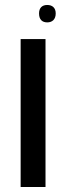

<svg xmlns="http://www.w3.org/2000/svg" viewBox="-20 -752 266 772"><path d="M170 -662C190 -662 204 -674 204 -698C204 -721 190 -732 170 -732C150 -732 137 -721 137 -698C137 -673 150 -662 170 -662ZM63 0H163V-595H63Z"/></svg>

Font: Noto Sans Hebrew ExtraCondensed Medium
Style: Regular
Weight: 500
Width: 2
Designer: Monotype Design Team
Foundry: Monotype Imaging Inc.
Version: Version 2.004